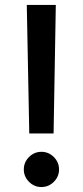

<svg xmlns="http://www.w3.org/2000/svg" viewBox="-20 -747 334 774"><path d="M98 -209 88 -727H205L196 -209ZM97 -14Q76 -35 76 -64Q76 -93 97 -114Q118 -135 147 -135Q176 -135 197 -114Q218 -93 218 -64Q218 -35 197 -14Q176 7 147 7Q118 7 97 -14Z"/></svg>

Font: Sinter Medium
Style: Regular
Weight: 500
Foundry: Adobe & rsms
Version: Version 1.000